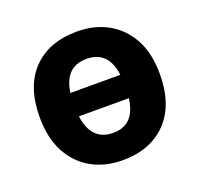

<svg xmlns="http://www.w3.org/2000/svg" viewBox="-104 -670 827 795"><g transform="rotate(-20 309.5 -273.0)"><path d="M574 -274Q574 -138 502.5 -64Q431 10 308 10Q232 10 172.5 -23Q113 -56 79 -119.5Q45 -183 45 -274Q45 -410 116 -483Q187 -556 311 -556Q388 -556 447 -523Q506 -490 540 -427.5Q574 -365 574 -274ZM309 -436Q214 -436 199 -326H419Q405 -436 309 -436ZM310 -110Q405 -110 419 -223H199Q214 -110 310 -110Z"/></g></svg>

Font: Noto IKEA Simplified Chinese
Style: Bold
Weight: 700
Designer: Monotype Design Team
Foundry: Monotype Imaging Inc.
Version: Version 1.100